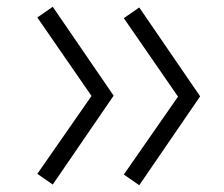

<svg xmlns="http://www.w3.org/2000/svg" viewBox="-20 -533 660 566"><path d="M390.5 -511 570 -249 519 -227.5 345 -479.5ZM345 -18.5 520 -270 570 -249 390.5 13ZM135.5 -513 315 -251 264 -229.5 90 -481.5ZM90 -20.5 265 -272 315 -251 135.5 11Z"/></svg>

Font: Monaspace Xenon Var
Style: Regular
Weight: 400
Designer: Riley Cran and the Lettermatic Team
Version: Version 1.000 (Monaspace Xenon Var)